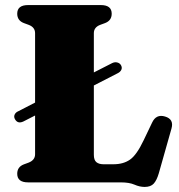

<svg xmlns="http://www.w3.org/2000/svg" viewBox="-20 -720 706 758"><path d="M38.5 -250.5Q34 -259.5 38 -268Q42 -276.5 52.5 -281L118.5 -315V-589Q118.5 -612.5 93 -622L74 -629Q48 -639 48 -666Q48 -700 91 -700H378Q421 -700 421 -666Q421 -639 395 -629L376 -622Q350.5 -612.5 350.5 -589V-434L423 -471Q433.5 -476 443.5 -473.2Q453.5 -470.5 458 -462Q463 -452.5 458.8 -444Q454.5 -435.5 444 -430.5L350.5 -382.5V-109Q350.5 -88 360.5 -79.8Q370.5 -71.5 389 -71.5H427.5Q467 -71.5 493.2 -89.8Q519.5 -108 547 -166L580.5 -236Q596.5 -270.5 631.5 -260Q667.5 -249.5 657 -212.5L607 -36Q599 -8.5 587 4.8Q575 18 551 18Q531.5 18 511 9Q490.5 0 456.5 0H91Q48 0 48 -34Q48 -61 74 -71L93 -78Q118.5 -88 118.5 -111V-264L72.5 -240.5Q49.5 -229.5 38.5 -250.5Z"/></svg>

Font: Fraunces 9pt S000 Black
Style: Regular
Weight: 900
Version: Version 1.000; ttfautohint (v1.8.3)